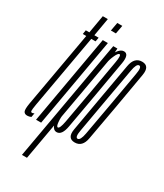

<svg xmlns="http://www.w3.org/2000/svg" viewBox="-248 -818 960 1126"><g transform="rotate(30 232.5 -255.0)"><path d="M11.5 5.5Q24.5 5.5 37.5 -0.5L42.5 -28Q35 -23 28 -23Q20.5 -23 19.5 -31.5Q18.5 -40 24.5 -75.5L112.5 -572.5H141.5L146.5 -600H117.5L138.5 -721.5H104.5L83.5 -600H59.5L55 -572.5H78.5L-11.5 -64.5Q-19 -20.5 -12.8 -7.5Q-6.5 5.5 11.5 5.5Z M69 0H103.5L209 -600H174.5ZM198 -729.5 187.5 -672.5H221.5L232 -729.5Z M100.5 220H134.5L270 -545L273.5 -600H245.5ZM209.5 3Q244.5 3 256.2 -63.2Q268 -129.5 298.5 -301Q328.5 -473 340 -539.2Q351.5 -605.5 315.5 -605.5Q294 -605.5 274.8 -577.5Q255.5 -549.5 249.5 -514L260 -492Q264.5 -520 277.8 -549Q291 -578 300.5 -578Q313.5 -578 304.2 -525.5Q295 -473 265 -301Q234.5 -129 224.8 -76.8Q215 -24.5 202 -24.5Q192.5 -24.5 189.8 -54Q187 -83.5 192.5 -112L173.5 -89Q166.5 -53 176.8 -25Q187 3 209.5 3Z M331.5 2.5Q383 2.5 394.5 -62.2Q406 -127 437.5 -300.5Q467.5 -474 479 -540Q490.5 -606 438.5 -606Q386.5 -606 374.8 -540Q363 -474 332.5 -300.5Q302 -127.5 290.8 -62.5Q279.5 2.5 331.5 2.5ZM335.5 -25Q317.5 -25 327 -76.8Q336.5 -128.5 366.5 -300.5Q397.5 -472.5 406.5 -525.5Q415.5 -578.5 433.5 -578.5Q452.5 -578.5 442.8 -525.8Q433 -473 403.5 -300.5Q373 -129 363.5 -77Q354 -25 335.5 -25Z"/></g></svg>

Font: Anybody UltraCondensed ExtraLight
Style: Italic
Weight: 250
Width: 1
Italic angle: -10°
Version: Version 1.113;gftools[0.9.25]